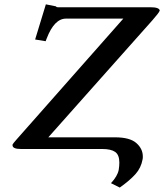

<svg xmlns="http://www.w3.org/2000/svg" viewBox="-20 -679 748 875"><path d="M503.9 -53.2Q571.8 -53.2 601.3 -27.1Q630.9 -1 630.9 34.2Q630.9 43 629.9 46.9Q623 85.9 597.4 114.5Q571.8 143.1 525.9 175.8L485.8 155.8Q515.6 123.5 521 95.2Q523.9 77.1 523.9 62Q523.9 26.9 504.9 13.4Q485.8 0 445.8 0H75.2Q37.1 0 37.1 -17.1V-20Q39.1 -24.9 55.2 -43L542 -594.2H280.8Q227.5 -594.2 192.9 -503.9Q190.9 -498 188 -491.2L140.1 -499L189 -659.2L235.8 -649.9Q235.8 -646 243.2 -646H665Q706.1 -646 708 -630.9Q705.1 -621.1 674.8 -586.9Q585 -485.8 408.4 -287.4Q231.9 -88.9 200.2 -53.2Z"/></svg>

Font: Linux Libertine O
Style: Semibold Italic
Weight: 600
Italic angle: -11.5°
Designer: Philipp H. Poll
Foundry: Philipp H. Poll
Version: Version 5.1.2